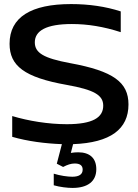

<svg xmlns="http://www.w3.org/2000/svg" viewBox="-20 -699 678 943"><path d="M573 -541V-643C499 -667 417 -679 329 -679C133 -679 27 -615 27 -484C27 -376 99 -319 308 -282C442 -258 487 -232 487 -180C487 -122 436 -89 308 -89C217 -89 120 -105 40 -129V-27C116 -5 202 6 284 9L259 105L290 121C311 110 329 104 347 104C373 104 386 114 386 134C386 157 369 169 335 169C312 169 276 164 244 154V211C275 220 312 224 336 224C412 224 453 191 453 132C453 78 421 49 364 49C352 49 340 50 328 52L339 9C523 2 611 -65 611 -186C611 -295 537 -350 324 -389C195 -413 151 -439 151 -491C151 -548 207 -581 333 -581C411 -581 490 -568 573 -541Z"/></svg>

Font: LT Wave Medium
Style: Regular
Weight: 500
Designer: Daniel Lyons
Version: Version 2.5 (Glyphs App)